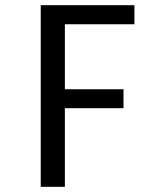

<svg xmlns="http://www.w3.org/2000/svg" viewBox="-20 -720 610 740"><path d="M498 -626.5H230V-376H456V-303H230V0H137V-700H498Z"/></svg>

Font: League Mono Narrow
Style: Regular
Weight: 400
Width: 3
Designer: Tyler Finck
Foundry: The League of Moveable Type / Tyler Finck
Version: Version 2.210